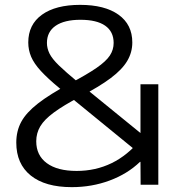

<svg xmlns="http://www.w3.org/2000/svg" viewBox="-20 -760 742 790"><path d="M275.3 10Q166 10 106.5 -37.8Q47 -85.7 47 -173.3Q47 -221 67.5 -258.8Q88 -296.7 136.3 -334.3Q184.7 -372 268 -416.7Q338.3 -453.7 377.3 -480.7Q416.3 -507.7 432 -531.5Q447.6 -555.3 447.6 -583.3Q447.6 -630 412.8 -654.3Q378 -678.6 311 -678.6Q245 -678.6 209 -654Q173.1 -629.3 173.1 -583.3Q173.1 -561.3 183.7 -539.6Q194.4 -518 222.4 -490.8Q250.4 -463.7 300.4 -422.3L590.7 -186L552.3 -129.7L224.6 -397.3Q176.3 -437.3 148.1 -468Q120 -498.6 108.1 -526.6Q96.3 -554.6 96.3 -585.3Q96.3 -659 152.7 -699.5Q209 -740 309.7 -740Q411 -740 467.7 -699.5Q524.4 -659 524.4 -585.3Q524.4 -544.6 503.5 -509.3Q482.7 -474 435.4 -438.5Q388 -403 307.7 -361.3Q240.7 -326 201.6 -297.1Q162.4 -268.3 145.7 -240.2Q129.1 -212 129.1 -178.7Q129.1 -120.7 172.6 -88.7Q216 -56.7 295.4 -56.7Q373.3 -56.7 439.2 -88.7Q505 -120.7 558 -185V-413.3H631.4V0H558.6L558 -94H556Q504.3 -44.3 431.1 -17.2Q358 10 275.3 10Z"/></svg>

Font: M PLUS 1 Thin
Style: Regular
Weight: 100
Designer: Coji Morishita
Foundry: UNDERFOREST DESIGN
Version: Version 1.001